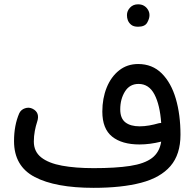

<svg xmlns="http://www.w3.org/2000/svg" viewBox="-20 -836 908 895"><path d="M45.4 -178.2Q45.4 -252 69.8 -308.1Q78.1 -325.2 96.7 -331.3Q115.2 -337.4 131.8 -329.1Q168 -311 152.8 -267.1Q147 -250 142.3 -225.6Q137.7 -201.2 137.7 -176.3Q137.7 -129.4 172.1 -102.3Q206.5 -75.2 269.3 -63.7Q332 -52.2 416.5 -52.2Q519 -52.2 586.2 -62.5Q653.3 -72.8 688.5 -99.4Q723.6 -126 731.4 -175.8Q678.7 -162.6 630.4 -162.6Q548.3 -162.6 502.7 -199.2Q457 -235.8 457 -315.9Q457 -377.4 477.3 -427.7Q497.6 -478 535.2 -507.8Q572.8 -537.6 624 -537.6Q689.9 -537.6 733.9 -493.9Q777.8 -450.2 799.6 -375.7Q821.3 -301.3 821.3 -208Q821.3 -116.2 774.7 -62Q728 -7.8 637.7 15.9Q547.4 39.6 416.5 39.6Q238.3 39.6 141.8 -11Q45.4 -61.5 45.4 -178.2ZM540.5 -326.2Q540.5 -284.2 564.5 -265.6Q588.4 -247.1 630.9 -247.1Q652.3 -247.1 675.8 -251.2Q699.2 -255.4 718.8 -261.2Q725.1 -262.7 731.4 -262.7Q725.6 -346.7 700 -395.8Q674.3 -444.8 626 -444.8Q584.5 -444.8 562.5 -409.4Q540.5 -374 540.5 -326.2ZM571.8 -765.6Q571.8 -785.2 586.2 -800.5Q600.6 -815.9 623.5 -815.9Q639.6 -815.9 650.9 -809.3Q662.1 -802.7 668.5 -792.5Q676.8 -780.3 676.8 -765.1Q676.8 -749 666 -730.2Q655.3 -711.4 623.5 -711.4Q602.5 -711.4 591.3 -720.7Q580.1 -730 575.7 -742.2Q571.8 -752.4 571.8 -765.6Z"/></svg>

Font: Mikhak-FD Medium
Style: Regular
Weight: 500
Designer: Amin Abedi
Version: Version 3.2